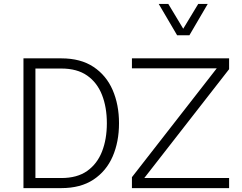

<svg xmlns="http://www.w3.org/2000/svg" viewBox="-20 -967 1243 987"><path d="M591.8 -333.5Q591.8 -237.8 559.1 -162.6Q526.4 -87.4 460.4 -43.7Q394.5 0 295.4 0H100.6V-667H295.4Q394.5 -667 460.4 -623.3Q526.4 -579.6 559.1 -504.2Q591.8 -428.7 591.8 -333.5ZM529.3 -333.5Q529.3 -415.5 504.4 -479Q479.5 -542.5 428 -578.6Q376.5 -614.7 295.4 -614.7H162.1V-51.8H295.4Q376.5 -51.8 428 -88.1Q479.5 -124.5 504.4 -188Q529.3 -251.5 529.3 -333.5ZM658.2 -615.7V-667H1157.7V-611.3L721.7 -51.8H1157.7V0H658.2V-56.2L1094.2 -615.7ZM795.9 -946.8H845.2L921.9 -819.3L999 -946.8H1047.9L953.6 -785.6H890.6Z"/></svg>

Font: Estedad-FD Light
Style: Regular
Weight: 300
Designer: Amin Abedi
Version: Version 7.3